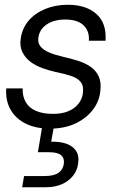

<svg xmlns="http://www.w3.org/2000/svg" viewBox="-20 -528 488 806"><path d="M190 12Q131 12 89 -8.5Q47 -29 25 -66.5Q3 -104 6 -157H75Q74 -124 88 -99.5Q102 -75 131 -62.5Q160 -50 202 -50Q240 -50 266.5 -61Q293 -72 309 -92Q325 -112 328 -137Q332 -167 319 -183.5Q306 -200 279 -209Q252 -218 213 -226Q186 -232 158 -242Q130 -252 108 -268.5Q86 -285 74 -309.5Q62 -334 67 -366Q73 -409 99.5 -440.5Q126 -472 169 -490Q212 -508 265 -508Q341 -508 384.5 -469.5Q428 -431 423 -357H353Q356 -398 330.5 -422Q305 -446 254 -446Q206 -446 175.5 -425Q145 -404 141 -369Q138 -348 150 -333Q162 -318 187 -307.5Q212 -297 247 -289Q279 -282 308.5 -272.5Q338 -263 360.5 -247.5Q383 -232 394.5 -207Q406 -182 401 -144Q396 -99 367 -63.5Q338 -28 293 -8Q248 12 190 12ZM73 258 81 211H167Q206 211 225.5 197.5Q245 184 248 159Q251 136 236.5 123.5Q222 111 185 111H139L159 -7H208L195 67Q234 66 260.5 76Q287 86 300 106.5Q313 127 308 157Q305 187 286.5 210Q268 233 239 245.5Q210 258 173 258Z"/></svg>

Font: DM Sans 36pt Light
Style: Italic
Weight: 300
Italic angle: -10°
Designer: Colophon Foundry, Jonny Pinhorn
Foundry: Colophon Foundry
Version: Version 4.004;gftools[0.9.30]